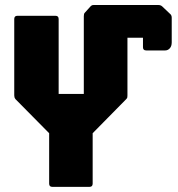

<svg xmlns="http://www.w3.org/2000/svg" viewBox="-20 -728 692 748"><path d="M184 0Q171.5 0 171.5 -12.5V-209L40.5 -341.5Q37.5 -345.5 36.5 -348.8Q35.5 -352 35.5 -356.5V-654Q35.5 -666.5 48 -666.5H196Q208.5 -666.5 208.5 -654V-362H306.5V-665Q306.5 -674.5 310 -678L334 -704.5Q335.5 -706 338 -707.2Q340.5 -708.5 345.5 -708.5H464Q476.5 -708.5 476.5 -696V-356.5Q476.5 -352 476 -348.8Q475.5 -345.5 471.5 -341.5L341 -209V-12.5Q341 0 328.5 0ZM549.5 -531.5Q537 -531.5 537 -544V-581H463Q450.5 -581 450.5 -593.5V-696Q450.5 -708.5 463 -708.5H596.5Q606.5 -708.5 612.5 -702.5L642.5 -674Q649 -669 649 -659V-563Q649 -548 641.5 -539.8Q634 -531.5 623.5 -531.5Z"/></svg>

Font: Jaro 24pt
Style: Regular
Weight: 400
Designer: Agyei Archer, Celine Hurka, Mirko Velimirović
Version: Version 1.000